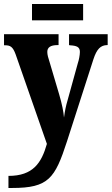

<svg xmlns="http://www.w3.org/2000/svg" viewBox="-22 -706 555 954"><path d="M137 -605H391V-686H137ZM20 168V228H38C219 228 251 181 311 -4L442 -411C459 -463 478 -481 510 -482H513V-536H321V-482L325 -481C359 -479 375 -473 375 -448C375 -433 370 -407 365 -393L313 -205C306 -182 300 -153 296 -122C294 -149 286 -190 272 -237L224 -399C218 -417 213 -434 213 -448C213 -470 228 -482 265 -482H269V-536H-2V-481H3C29 -481 42 -474 56 -435L211 9C184 104 142 168 20 168Z"/></svg>

Font: Noto Serif Condensed ExtraBold
Style: Regular
Weight: 800
Width: 3
Designer: Monotype Design Team
Foundry: Monotype Imaging Inc.
Version: Version 2.013